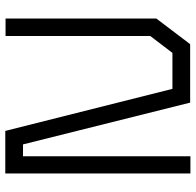

<svg xmlns="http://www.w3.org/2000/svg" viewBox="-27 -713 740 726"><g transform="rotate(90 343.0 -350.0)"><path d="M475 0 316 -632H180L116 -548V-1H50V-571L147 -699H368L526 -67H571V-700H636V0Z"/></g></svg>

Font: Turret Road Medium
Style: Regular
Weight: 500
Designer: Noponies
Foundry: Noponies
Version: Version 1.001; ttfautohint (v1.8)